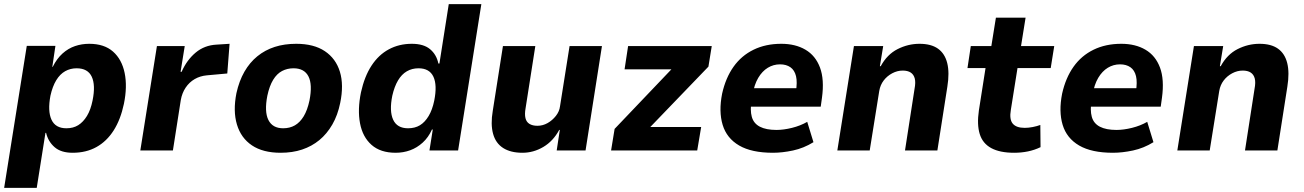

<svg xmlns="http://www.w3.org/2000/svg" viewBox="-20 -725 6282 925"><path d="M0 180 109 -504H247L232 -403H234Q254 -443 281.5 -467.5Q309 -492 341.5 -503Q374 -514 410 -514Q482 -514 524.5 -476.5Q567 -439 580.5 -373.5Q594 -308 577 -225Q561 -149 527.5 -96.5Q494 -44 444.5 -16.5Q395 11 330 11Q274 11 243 -16Q212 -43 202 -85H199L157 180ZM300 -107Q333 -107 357 -122Q381 -137 399 -166.5Q417 -196 426 -241Q441 -315 422 -355.5Q403 -396 349 -396Q319 -396 294 -382Q269 -368 251 -338.5Q233 -309 223 -264Q209 -190 228 -148.5Q247 -107 300 -107Z M656 0 736 -503H870L850 -379H855Q880 -436 922.5 -471.5Q965 -507 1023 -510L1086 -514L1075 -371L976 -362Q944 -359 918 -344Q892 -329 874.5 -303Q857 -277 851 -243L813 0Z M1332 11Q1247 11 1194 -24.5Q1141 -60 1121.5 -125Q1102 -190 1119 -276Q1132 -335 1157.5 -379.5Q1183 -424 1220 -454Q1257 -484 1303.5 -499Q1350 -514 1407 -514Q1492 -514 1545 -478.5Q1598 -443 1617.5 -379.5Q1637 -316 1619 -229Q1607 -170 1581 -125Q1555 -80 1518.5 -50Q1482 -20 1435.5 -4.5Q1389 11 1332 11ZM1344 -107Q1376 -107 1400.5 -121Q1425 -135 1443 -164.5Q1461 -194 1471 -241Q1486 -318 1466 -357Q1446 -396 1394 -396Q1364 -396 1339 -383Q1314 -370 1296 -340.5Q1278 -311 1268 -264Q1253 -187 1273 -147Q1293 -107 1344 -107Z M1886 11Q1813 11 1770 -27Q1727 -65 1714.5 -131Q1702 -197 1719 -280Q1736 -357 1770 -409Q1804 -461 1853.5 -487.5Q1903 -514 1964 -514Q2021 -514 2052 -488Q2083 -462 2092 -419H2097L2142 -705H2299L2187 0H2049L2065 -101H2061Q2044 -63 2016.5 -38Q1989 -13 1956 -1Q1923 11 1886 11ZM1946 -107Q1979 -107 2003 -121.5Q2027 -136 2045 -166Q2063 -196 2072 -240Q2087 -315 2068 -355.5Q2049 -396 1996 -396Q1965 -396 1940 -381.5Q1915 -367 1897.5 -337.5Q1880 -308 1870 -264Q1855 -190 1874 -148.5Q1893 -107 1946 -107Z M2497 11Q2440 11 2404 -12Q2368 -35 2355.5 -80.5Q2343 -126 2354 -191L2403 -503H2559L2512 -203Q2507 -175 2511.5 -156Q2516 -137 2531 -128Q2546 -119 2569 -119Q2595 -119 2618 -132Q2641 -145 2658 -166.5Q2675 -188 2678 -213L2724 -503H2880L2801 0H2662L2677 -99H2674Q2645 -45 2597.5 -17Q2550 11 2497 11Z M2924 0 2941 -104 3248 -426 3233 -391H2989L3006 -503H3409L3393 -404L3081 -80L3096 -113H3358L3339 0Z M3704 11Q3601 11 3541 -24Q3481 -59 3461.5 -123.5Q3442 -188 3459 -274Q3476 -350 3514 -403.5Q3552 -457 3610.5 -485.5Q3669 -514 3744 -514Q3812 -514 3860.5 -485.5Q3909 -457 3930.5 -399.5Q3952 -342 3940 -254L3934 -211H3575L3589 -300H3830L3814 -281Q3822 -329 3815 -358Q3808 -387 3788 -401Q3768 -415 3738 -415Q3706 -415 3679 -398.5Q3652 -382 3633 -350Q3614 -318 3606 -270L3601 -244Q3593 -194 3602 -162Q3611 -130 3641 -114.5Q3671 -99 3721 -99Q3755 -99 3795.5 -109Q3836 -119 3869 -138L3899 -40Q3852 -11 3800.5 0Q3749 11 3704 11Z M4014 0 4094 -503H4235L4219 -406H4223Q4254 -463 4304.5 -488.5Q4355 -514 4410 -514Q4466 -514 4499 -490.5Q4532 -467 4543.5 -421Q4555 -375 4544 -307L4496 0H4340L4386 -297Q4392 -328 4387 -347Q4382 -366 4367.5 -375.5Q4353 -385 4329 -385Q4303 -385 4278.5 -372Q4254 -359 4237.5 -337.5Q4221 -316 4216 -287L4170 0Z M4866 11Q4797 11 4755.5 -11.5Q4714 -34 4700 -79.5Q4686 -125 4696 -193L4728 -397H4641L4657 -503H4756L4778 -640H4921L4899 -503H5059L5042 -397H4882L4850 -196Q4842 -150 4859 -129.5Q4876 -109 4917 -109Q4935 -109 4955.5 -113Q4976 -117 4992 -123L4993 -16Q4964 -2 4932 4.5Q4900 11 4866 11Z M5342 11Q5239 11 5179 -24Q5119 -59 5099.5 -123.5Q5080 -188 5097 -274Q5114 -350 5152 -403.5Q5190 -457 5248.5 -485.5Q5307 -514 5382 -514Q5450 -514 5498.5 -485.5Q5547 -457 5568.5 -399.5Q5590 -342 5578 -254L5572 -211H5213L5227 -300H5468L5452 -281Q5460 -329 5453 -358Q5446 -387 5426 -401Q5406 -415 5376 -415Q5344 -415 5317 -398.5Q5290 -382 5271 -350Q5252 -318 5244 -270L5239 -244Q5231 -194 5240 -162Q5249 -130 5279 -114.5Q5309 -99 5359 -99Q5393 -99 5433.5 -109Q5474 -119 5507 -138L5537 -40Q5490 -11 5438.5 0Q5387 11 5342 11Z M5652 0 5732 -503H5873L5857 -406H5861Q5892 -463 5942.5 -488.5Q5993 -514 6048 -514Q6104 -514 6137 -490.5Q6170 -467 6181.5 -421Q6193 -375 6182 -307L6134 0H5978L6024 -297Q6030 -328 6025 -347Q6020 -366 6005.5 -375.5Q5991 -385 5967 -385Q5941 -385 5916.5 -372Q5892 -359 5875.5 -337.5Q5859 -316 5854 -287L5808 0Z"/></svg>

Font: Nunito Sans 7pt SemiCondensed ExtraBold
Style: Italic
Weight: 800
Width: 4
Italic angle: -9°
Designer: Vernon Adams
Foundry: Vernon Adams
Version: Version 3.101;gftools[0.9.27]